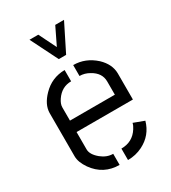

<svg xmlns="http://www.w3.org/2000/svg" viewBox="-179 -817 807 908"><g transform="rotate(-30 225.0 -363.0)"><path d="M128.9 -725.6H176.8L223.6 -630.9L269.5 -725.6H317.4L243.2 -577.1H203.1ZM38.1 -141.6V-378.9Q39.1 -423.8 81.1 -466.8Q129.9 -517.6 201.2 -518.6V-457Q149.4 -457 118.2 -411.1Q103.5 -389.6 103.5 -371.1V-298.8H348.6V-371.1Q348.6 -418 300.8 -444.3Q275.4 -459 248 -459V-518.6Q314.5 -518.6 367.2 -470.7Q410.2 -429.7 411.1 -379.9V-236.3H103.5V-141.6Q103.5 -113.3 137.7 -85Q168 -60.5 202.1 -60.5V0Q115.2 0 64.5 -71.3Q38.1 -109.4 38.1 -141.6ZM248 0V-62.5Q309.6 -62.5 341.8 -113.3Q351.6 -127.9 354.5 -141.6L412.1 -120.1Q392.6 -50.8 328.1 -18.6Q291 0 248 0Z"/></g></svg>

Font: Post No Bills Colombo Medium
Style: Regular
Weight: 500
Designer: Kosala Senevirathne, Siva Puranthara, Lasantha Premarathna, Tharique Azeez
Foundry: Mooniak
Version: Version 1.220 ; ttfautohint (v1.6)